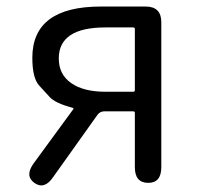

<svg xmlns="http://www.w3.org/2000/svg" viewBox="-20 -560 608 588"><path d="M85 0Q55 -22 84 -61L204 -225Q207 -229 202 -230Q149 -244 132 -263Q116 -281 100 -298Q79 -321 79 -383Q79 -540 289 -540H426Q474 -540 474 -492V-48Q474 0 434 0Q393 0 393 -48V-214Q393 -219 388 -219H299Q287 -219 279 -209L143 -18Q116 22 85 0ZM303 -279H388Q393 -279 393 -284V-471Q393 -476 388 -476H303Q160 -476 160 -381Q160 -332 198 -305.5Q236 -279 303 -279Z"/></svg>

Font: Resource Han Rounded KR Normal
Style: Regular
Weight: 350
Designer: Cyano Hao (round all glyphs); Ryoko NISHIZUKA 西塚涼子 (kana, bopomofo & ideographs); Paul D. Hunt (Latin, Greek & Cyrillic)
Foundry: Cyano Hao
Version: 0.990